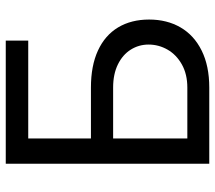

<svg xmlns="http://www.w3.org/2000/svg" viewBox="-60 -687 747 667"><g transform="rotate(-90 313.5 -353.5)"><path d="M78.1 -707H505.9V-628.9H166V-411.1H342.8Q418.5 -411.1 471.4 -386.7Q524.4 -362.3 551.8 -316.7Q579.1 -271 579.1 -209Q579.1 -147 551.8 -99.9Q524.4 -52.7 471.2 -26.4Q418 0 342.8 0H78.1ZM492.2 -210.9Q492.2 -244.6 474.6 -272.7Q457 -300.8 423.3 -317.4Q389.6 -334 342.8 -334H166V-76.2H342.8Q389.2 -76.2 423.1 -95.2Q457 -114.3 474.6 -145Q492.2 -175.8 492.2 -210.9Z"/></g></svg>

Font: Pretendard Std
Style: Regular
Weight: 400
Designer: Base glyphs from Inter by Rasmus Andersson; Hangeul glyphs from Noto Sans CJK(Source Han Sans) by Jang Soo-young and Kan
Foundry: Kil Hyung-jin
Version: Version 1.309